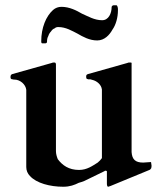

<svg xmlns="http://www.w3.org/2000/svg" viewBox="-20 -698 626 731"><path d="M392 13C394.5 12.4 400.1 10 401 10L549 -51C552 -52 554 -55 556 -58C556 -62 557 -64 557 -65C557 -67 557 -70 556 -74C556 -79 555 -81 554 -81L525 -79C494.9 -79 483 -91.4 481 -119V-456C482 -459 480 -460 477 -460H470C468 -459 466 -459 464 -458L315 -416C309.3 -414.1 308 -412.1 308 -405C308 -402 309 -400 310 -398C311 -398 313 -397 316 -396H324C326 -395 329 -395 331 -394C348.2 -390.2 365.9 -376.1 368 -357V-96C364 -90 358 -84 352 -79C332.3 -66.7 311.3 -51 281 -51C241.6 -51 217.4 -68.8 200 -92C196 -102 193 -112 193 -123V-452C193 -457 191 -460 188 -460H182C180 -459 178 -459 176 -458L27 -416C21.6 -414.2 20 -410.8 20 -404C20 -398.4 22.4 -396 28 -396C30 -395 32 -395 35 -395C56.4 -395 77.7 -376.9 80 -356V-62C80 -49 85 -37 94 -28C118.4 -0.8 169.9 13 221 13C245.7 13 263.5 6.3 280 -2C287 -4 294 -6 301 -9L379 -47C379 -48 379 -48 380 -48H382C385 -48 386 -47 387 -46V1C387 5.5 387.8 13 392 13ZM405 -671C405 -647.6 393.6 -621 369 -621C339.2 -621 315.3 -636 292 -646C271.1 -658.2 244.3 -672 214 -672C202 -672 191 -668 182 -660C155 -636 137 -591.9 137 -541C137 -536 138 -533 141 -533H152C155.8 -533 159 -534.8 159 -539C159 -547 160 -554 164 -561C166 -568 170 -574 174 -578C178 -584 182 -588 188 -590C192 -594 197 -595 202 -595C230.8 -595 254.1 -580.5 275 -570C295.2 -558.2 320.6 -544 350 -544C378.1 -544 397.4 -565.5 408 -585C420.9 -602.7 429 -631.2 429 -658V-664C429 -668.1 427 -678 423 -678H413C409 -678 405 -674.6 405 -671Z"/></svg>

Font: fbb
Style: Bold
Weight: 400
Designer: David J. Perry, Michael Sharpe
Version: Version 1.045